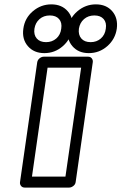

<svg xmlns="http://www.w3.org/2000/svg" viewBox="-20 -826 551 871"><path d="M70.8 0 148.9 -543.9Q150.9 -554.7 159.9 -561.8Q168.9 -568.8 178.2 -568.8H379.9Q390.6 -568.8 396.5 -561Q402.3 -553.2 400.9 -543.9L323.2 0Q321.8 10.7 312.5 17.8Q303.2 24.9 293.9 24.9H91.8Q81.1 24.9 75.2 17.1Q69.3 9.3 70.8 0ZM85.9 -695.8Q92.3 -743.7 128.9 -774.9Q165.5 -806.2 212.9 -806.2Q260.3 -806.2 287.4 -774.9Q314.5 -743.7 308.1 -695.8Q301.3 -648.4 265.1 -616.7Q229 -585 181.2 -585Q133.8 -585 106.4 -616.7Q79.1 -648.4 85.9 -695.8ZM125 -24.9H276.9L348.1 -519H195.8ZM136.2 -695.8Q132.3 -668 146.7 -651.4Q161.1 -634.8 189 -634.8Q216.3 -634.8 235.4 -651.4Q254.4 -668 257.8 -695.8Q262.2 -723.1 248 -739.5Q233.9 -755.9 206.1 -755.9Q178.2 -755.9 159.4 -739.5Q140.6 -723.1 136.2 -695.8ZM288.1 -695.8Q294.4 -743.7 331.1 -774.9Q367.7 -806.2 415 -806.2Q462.4 -806.2 489.3 -774.9Q516.1 -743.7 509.8 -695.8Q502.9 -648.4 466.8 -616.7Q430.7 -585 382.8 -585Q335.4 -585 308.3 -616.7Q281.2 -648.4 288.1 -695.8ZM337.9 -695.8Q334.5 -668 348.9 -651.4Q363.3 -634.8 391.1 -634.8Q418.5 -634.8 437.5 -651.4Q456.5 -668 460 -695.8Q464.4 -723.1 450.2 -739.5Q436 -755.9 408.2 -755.9Q380.4 -755.9 361.3 -739.5Q342.3 -723.1 337.9 -695.8Z"/></svg>

Font: Trueno ExtraBold Outline
Style: Italic
Weight: 800
Width: 6
Designer: Julieta Ulanovsky
Foundry: Julieta Ulanovsky
Version: Version 3.001b | FøM Fix